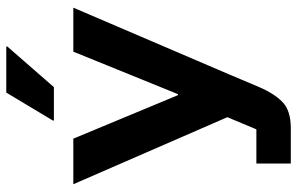

<svg xmlns="http://www.w3.org/2000/svg" viewBox="-189 -567 956 618"><g transform="rotate(-90 289.0 -258.0)"><path d="M71.7 200V89.2H181.7L220.8 -4.2L5 -500H151.7L291.7 -163.3H295L431.7 -500H573.3L359.2 0L318.3 96.7Q297.5 145.8 270 172.9Q242.5 200 185.8 200ZM210 -562.5V-565.8L300 -715.8H448.3V-712.5L317.5 -562.5Z"/></g></svg>

Font: Funnel Display Light
Style: Bold
Weight: 700
Version: Version 1.000